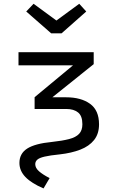

<svg xmlns="http://www.w3.org/2000/svg" viewBox="-20 -810 640 1043"><path d="M216.5 213.5Q150.5 185.5 118 151.5Q85.5 117.5 85.5 75Q85.5 24.5 127.5 -2.8Q169.5 -30 262.5 -39Q318.5 -45 355.2 -54.5Q392 -64 409.8 -83Q427.5 -102 427.5 -135Q427.5 -180.5 404 -199.2Q380.5 -218 340.5 -218H168V-282L376.5 -455H80.5V-526.5H489V-461.5L264.5 -281.5H338.5Q420 -281.5 469 -246.2Q518 -211 518 -134.5Q518 -83 491 -49.2Q464 -15.5 416 3Q368 21.5 305.5 28.5Q251 34 222.2 40.8Q193.5 47.5 182.5 57.5Q171.5 67.5 171.5 82Q171.5 102.5 192 120.5Q212.5 138.5 249.5 157.5ZM410.5 -789.5 448.5 -747.5 314.5 -629H258L122.5 -747.5L162.5 -789.5L286.5 -698.5Z"/></svg>

Font: Fast_Mono
Style: Regular
Weight: 400
Monospace: yes
Designer: Carrois Corporate, Edenspiekermann AG, Nikita Prokopov
Foundry: Carrois Corporate, Edenspiekermann AG, Nikita Prokopov
Version: Version 5.002